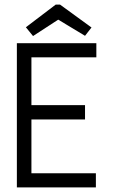

<svg xmlns="http://www.w3.org/2000/svg" viewBox="-20 -811 490 831"><path d="M53 0V-624H397V-563H116V-356H348V-294H116V-61H395V0ZM123 -655 92 -693 221 -791H240L376 -692L348 -656L232 -726Z"/></svg>

Font: Inconsolata SemiCondensed
Style: Regular
Weight: 400
Width: 4
Monospace: yes
Designer: Raph Levien, Cyreal, Brenton Simpson
Foundry: Raph Levien, Cyreal, Google
Version: Version 3.000; ttfautohint (v1.8.2.53-6de2)